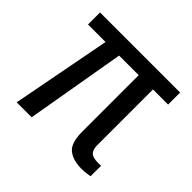

<svg xmlns="http://www.w3.org/2000/svg" viewBox="-131 -644 790 790"><g transform="rotate(45 264.0 -249.5)"><path d="M52 0 135 -434H33V-504H499V-434H411V-112Q411 -77 429 -67.5Q447 -58 482 -61V0Q471 2 460.5 3.5Q450 5 433 5Q384 5 356 -17.5Q328 -40 328 -105V-434H214L139 0Z"/></g></svg>

Font: Special Gothic
Style: Regular
Weight: 400
Designer: Alistair McCready
Foundry: Monolith
Version: Version 1.010; ttfautohint (v1.8.4.7-5d5b)